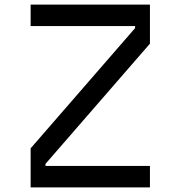

<svg xmlns="http://www.w3.org/2000/svg" viewBox="-20 -820 790 840"><path d="M114 0V-171L571 -697V-706H114V-800H636V-629L179 -103V-94H636V0Z"/></svg>

Font: Martian Mono SemiExpanded Light
Style: Regular
Weight: 300
Width: 6
Monospace: yes
Designer: Roman Shamin
Foundry: Evil Martians
Version: Version 0.930